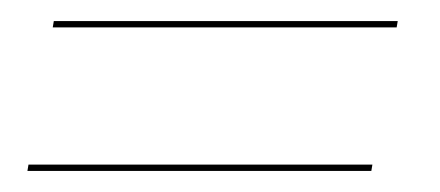

<svg xmlns="http://www.w3.org/2000/svg" viewBox="-20 -401 417 182"><path d="M357 -381 356 -375H30L31 -381ZM333 -245 332 -239H6L7 -245Z"/></svg>

Font: Moniqa Black Ita Display
Style: Italic
Weight: 900
Italic angle: -10°
Designer: Rajesh Rajput
Foundry: Rajesh Rajput
Version: Version 1.000